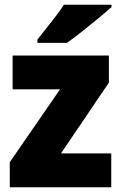

<svg xmlns="http://www.w3.org/2000/svg" viewBox="-20 -786 509 806"><path d="M447 0H21V-105L232 -411H33V-553H437V-439L236 -142H447ZM448 -756Q428 -738 394 -710Q360 -682 324 -653.5Q288 -625 261 -606H137V-620Q162 -652 194.5 -692.5Q227 -733 248 -766H448Z"/></svg>

Font: Noto Sans Bengali SemiCondensed Black
Style: Regular
Weight: 900
Width: 4
Designer: Joana Ranito - Universal Thirst; Jelle Bosma - Monotype Design Team
Foundry: Universal Thirst ehf.
Version: Version 3.000; ttfautohint (v1.8.4.7-5d5b)